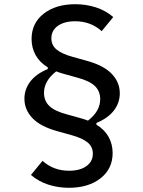

<svg xmlns="http://www.w3.org/2000/svg" viewBox="-20 -730 680 912"><path d="M307 162Q256 162 209.5 147Q163 132 127 101L182 34Q234 81 308 81Q360 81 390.5 59Q421 37 421 0Q421 -33 396 -53.5Q371 -74 320 -88L252 -107Q172 -129 134 -169Q96 -209 96 -261Q96 -307 124.5 -343.5Q153 -380 207 -402V-410Q168 -434 149 -468.5Q130 -503 130 -545Q130 -620 187.5 -665Q245 -710 338 -710Q389 -710 435.5 -695Q482 -680 518 -649L463 -582Q411 -629 337 -629Q285 -629 254.5 -607Q224 -585 224 -548Q224 -515 249 -494.5Q274 -474 325 -460L393 -441Q473 -419 511 -379Q549 -339 549 -287Q549 -241 520.5 -204.5Q492 -168 438 -146V-138Q477 -114 496 -79.5Q515 -45 515 -3Q515 72 457.5 117Q400 162 307 162ZM297 -187 365 -168Q380 -164 398 -157Q456 -202 456 -259Q456 -297 430.5 -321.5Q405 -346 348 -361L280 -380Q265 -384 247 -391Q189 -346 189 -289Q189 -251 214.5 -226.5Q240 -202 297 -187Z"/></svg>

Font: Writer Medium
Style: Regular
Weight: 500
Monospace: yes
Designer: Mike Abbink, Paul van der Laan, Pieter van Rosmalen
Foundry: Bold Monday
Version: Version 2.001 2020